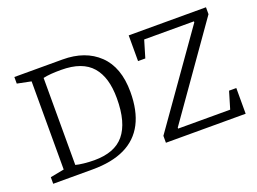

<svg xmlns="http://www.w3.org/2000/svg" viewBox="-98 -871 1466 1095"><g transform="rotate(-20 635.0 -324.0)"><path d="M60 0V-40L144 -56V-591L60 -608V-648H352Q490 -648 571.5 -570Q653 -492 653 -342Q653 -228 613.5 -152Q574 -76 495.5 -38Q417 0 299 0ZM327 -46Q388 -46 433.5 -63Q479 -80 508.5 -115.5Q538 -151 553 -205.5Q568 -260 568 -335Q568 -398 554 -446Q540 -494 511 -527.5Q482 -561 435.5 -578Q389 -595 323 -595Q290 -595 263.5 -593Q237 -591 215 -586V-58Q232 -53 264 -49.5Q296 -46 327 -46ZM744 0V-42L1131 -590V-596H829L798 -492H754V-648H1223V-606L837 -58V-52H1153L1184 -156H1228V0Z"/></g></svg>

Font: Faustina Light
Style: Regular
Weight: 300
Designer: Alfonso Garcia
Foundry: http://www.omnibus-type.com
Version: Version 1.200